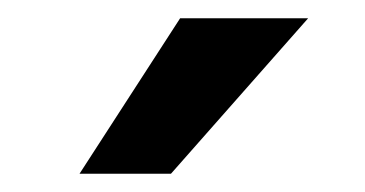

<svg xmlns="http://www.w3.org/2000/svg" viewBox="-20 -780 399 210"><path d="M177 -760H317L167 -590H67Z"/></svg>

Font: Mplus 1p Medium
Style: Regular
Weight: 500
Version: Version 1.061